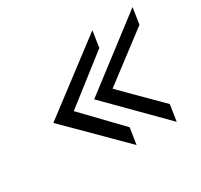

<svg xmlns="http://www.w3.org/2000/svg" viewBox="-106 -648 766 733"><g transform="rotate(-30 276.5 -282.0)"><path d="M70 -282 303 -50 314 -122 160 -282 365 -442 376 -514ZM250 -282 480 -50 491 -122 331 -282 542 -442 553 -514Z"/></g></svg>

Font: Charger Pro
Style: NarObl
Weight: 400
Designer: Jasper
Foundry: Cannot Into Space Fonts
Version: Version 1.09